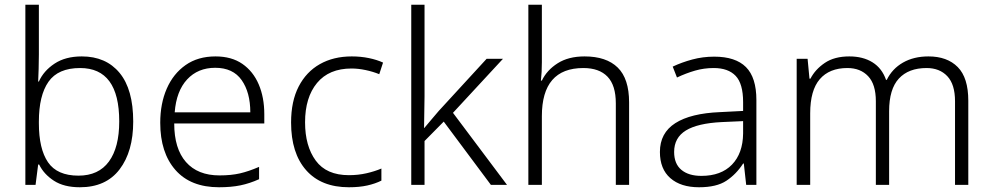

<svg xmlns="http://www.w3.org/2000/svg" viewBox="-20 -780 4187 810"><path d="M144 -550Q144 -521 143 -488.5Q142 -456 141 -436H144Q164 -481 210 -511.5Q256 -542 325 -542Q427 -542 484.5 -472.5Q542 -403 542 -267Q542 -141 484.5 -65.5Q427 10 317 10Q250 10 207.5 -17.5Q165 -45 145 -86H141L130 0H87V-760H144ZM318 -493Q225 -493 184.5 -435Q144 -377 144 -267V-260Q144 -152 182.5 -95.5Q221 -39 311 -39Q396 -39 439.5 -98.5Q483 -158 483 -268Q483 -493 318 -493Z M889 -542Q957 -542 1002.5 -510.5Q1048 -479 1071.5 -424Q1095 -369 1095 -298V-259H715Q715 -153 764.5 -96.5Q814 -40 906 -40Q955 -40 992 -48.5Q1029 -57 1073 -76V-24Q1033 -6 994 2Q955 10 904 10Q784 10 720 -63Q656 -136 656 -262Q656 -343 683.5 -406Q711 -469 763 -505.5Q815 -542 889 -542ZM888 -494Q815 -494 769.5 -445Q724 -396 717 -306H1036Q1036 -390 999.5 -442Q963 -494 888 -494Z M1452 10Q1335 10 1271.5 -62Q1208 -134 1208 -263Q1208 -353 1240 -415Q1272 -477 1329.5 -509.5Q1387 -542 1464 -542Q1502 -542 1536 -535Q1570 -528 1596 -516L1580 -467Q1553 -478 1522 -484.5Q1491 -491 1463 -491Q1368 -491 1317.5 -430Q1267 -369 1267 -264Q1267 -164 1312 -102.5Q1357 -41 1452 -41Q1491 -41 1526 -49Q1561 -57 1589 -69V-18Q1563 -5 1529.5 2.5Q1496 10 1452 10Z M1771 -374Q1771 -342 1770 -307.5Q1769 -273 1769 -240H1770Q1783 -255 1799.5 -275Q1816 -295 1831 -312L2033 -532H2102L1891 -304L2119 0H2051L1852 -267L1771 -185V0H1715V-760H1771Z M2266 -517Q2266 -496 2265 -477Q2264 -458 2262 -440H2266Q2287 -484 2332.5 -513Q2378 -542 2446 -542Q2538 -542 2586 -495Q2634 -448 2634 -348V0H2578V-344Q2578 -420 2543 -456.5Q2508 -493 2441 -493Q2266 -493 2266 -290V0H2209V-760H2266Z M2993 -541Q3083 -541 3127 -497Q3171 -453 3171 -358V0H3128L3118 -90H3115Q3086 -45 3044.5 -17.5Q3003 10 2929 10Q2852 10 2808 -28.5Q2764 -67 2764 -139Q2764 -219 2829 -260.5Q2894 -302 3018 -307L3115 -312V-349Q3115 -427 3083.5 -460Q3052 -493 2991 -493Q2950 -493 2912 -482Q2874 -471 2836 -453L2818 -499Q2856 -517 2900.5 -529Q2945 -541 2993 -541ZM3025 -265Q2923 -260 2873.5 -229.5Q2824 -199 2824 -139Q2824 -89 2854.5 -63.5Q2885 -38 2939 -38Q3022 -38 3068 -85.5Q3114 -133 3115 -217V-269Z M3897 -542Q3976 -542 4020.5 -497Q4065 -452 4065 -355V0H4009V-353Q4009 -424 3976.5 -458.5Q3944 -493 3889 -493Q3813 -493 3772 -448.5Q3731 -404 3731 -311V0H3675V-353Q3675 -424 3642.5 -458.5Q3610 -493 3555 -493Q3479 -493 3438.5 -446Q3398 -399 3398 -302V0H3341V-532H3387L3395 -448H3399Q3419 -487 3459.5 -514.5Q3500 -542 3563 -542Q3621 -542 3661 -517Q3701 -492 3718 -443H3721Q3744 -490 3789.5 -516Q3835 -542 3897 -542Z"/></svg>

Font: RS Noto Sans Light
Style: Regular
Weight: 300
Designer: Monotype Design Team
Foundry: Monotype Imaging Inc.
Version: Version 3.10